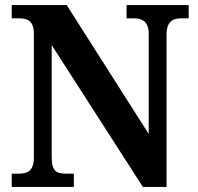

<svg xmlns="http://www.w3.org/2000/svg" viewBox="-20 -734 776 754"><path d="M26 0H270V-52H240C203 -52 183 -60 183 -117V-557L541 0H634V-597C634 -649 658 -662 692 -662H721V-714H477V-662H506C538 -662 564 -650 564 -601V-208L242 -714H26V-662H55C86 -662 113 -654 113 -601V-117C113 -60 87 -52 49 -52H26Z"/></svg>

Font: Noto Serif SemiCondensed
Style: Bold
Weight: 700
Width: 4
Designer: Monotype Design Team
Foundry: Monotype Imaging Inc.
Version: Version 2.015